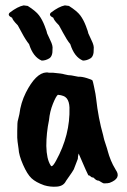

<svg xmlns="http://www.w3.org/2000/svg" viewBox="-20 -686 471 713"><path d="M238 -287Q237 -309 228 -320.5Q219 -332 195 -334Q188 -329 176.5 -300.5Q165 -272 162 -240Q152 -192 152 -144Q153 -95 168 -72Q170 -68 172 -69Q177 -69 188 -89Q241 -185 238 -287ZM68 -666 83 -664Q113 -645 125 -629Q137 -613 146 -589.5Q155 -566 155 -562Q161 -548 167 -536Q177 -516 175 -504Q176 -477 162.5 -469Q149 -461 135 -461Q103 -474 88 -522Q75 -538 61 -564.5Q47 -591 46 -592Q27 -611 25 -620Q6 -629 16 -639Q46 -662 68 -666ZM221 -666 236 -664Q266 -645 278 -629Q290 -613 299 -589.5Q308 -566 308 -562Q314 -548 320 -536Q330 -516 328 -504Q329 -477 315.5 -469Q302 -461 288 -461Q256 -474 241 -522Q228 -538 214 -564.5Q200 -591 199 -592Q180 -611 178 -620Q159 -629 169 -639Q199 -662 221 -666ZM269 -96 254 -57Q254 -55 225 -14Q216 5 191.5 7Q167 9 144 2Q113 -9 97 -24Q81 -39 65.5 -74.5Q50 -110 49 -133Q44 -166 44 -175V-199Q44 -235 47 -241Q48 -245 52 -262Q57 -304 76 -342Q113 -415 152 -417H157Q159 -416 163 -416H176Q211 -413 219 -410Q234 -406 245 -406L271 -401Q283 -402 302.5 -396Q322 -390 323.5 -387Q325 -384 329 -365Q333 -346 334.5 -337.5Q336 -329 337 -320Q345 -247 363 -184Q364 -181 365 -175Q366 -169 372 -151.5Q378 -134 381 -122Q384 -110 392 -90Q398 -75 410 -55Q432 -24 387 -7Q381 -5 366 -5Q363 -5 347 -15Q337 -15 328 -26L320 -28Q313 -35 308 -35Q306 -37 272 -116Q269 -105 269 -96Z"/></svg>

Font: Caveat Brush
Style: Regular
Weight: 400
Designer: Pablo Impallari
Foundry: Creative Lab NY
Version: Version 1.096; ttfautohint (v1.3)